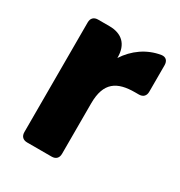

<svg xmlns="http://www.w3.org/2000/svg" viewBox="-139 -659 706 755"><g transform="rotate(30 214.0 -281.0)"><path d="M62 -528V-30C62 -11 73 0 92 0H203C222 0 233 -11 233 -30V-259C233 -355 280 -383 361 -383H378C397 -383 408 -394 408 -413V-533C408 -553 397 -565 377 -562C316 -552 266 -516 233 -465V-468C233 -526 201 -558 143 -558H92C73 -558 62 -547 62 -528Z"/></g></svg>

Font: Arvore Sans
Style: Bold
Weight: 700
Designer: Jonny Pinhorn (Latin) Dan Schunck (customization for Arvore)
Version: Version 1.000;Glyphs 3.3 (3305)